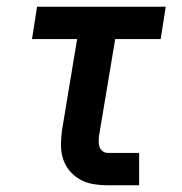

<svg xmlns="http://www.w3.org/2000/svg" viewBox="-20 -550 540 570"><path d="M300 0Q278 0 257 -3.5Q236 -7 218 -17Q200 -27 187 -42.5Q174 -58 167.5 -77.5Q161 -97 161 -119Q161 -141 164 -163L209 -434H75L90 -530H472L457 -434H322L274 -147Q273 -138 273 -129.5Q273 -121 275.5 -113.5Q278 -106 285 -101Q292 -96 300 -96H393V0Z"/></svg>

Font: Iosevka Curly Oblique
Style: Bold
Weight: 700
Italic angle: -9°
Monospace: yes
Designer: Belleve Invis
Foundry: Belleve Invis
Version: Version 11.1.0; ttfautohint (v1.8.3)